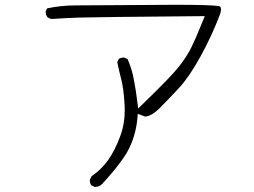

<svg xmlns="http://www.w3.org/2000/svg" viewBox="-20 -712 1040 786"><path d="M369.1 53.2Q385.7 53.2 397.9 41.5Q485.8 -54.2 511.5 -110.4Q537.1 -166.5 542.5 -228.5L543.9 -246.1L573.7 -234.9Q600.6 -236.3 633.8 -269.5Q672.4 -308.1 713.6 -352.8Q754.9 -397.5 801 -481.2Q847.2 -564.9 881.8 -656.2Q884.8 -668.5 884.8 -674.3Q884.8 -681.2 881.8 -684.1Q879.4 -686.5 876.5 -687Q846.2 -692.4 697.3 -692.4Q669.4 -692.4 289.6 -689.9Q229.5 -689.9 172.9 -677.7L167.5 -666.5Q167 -665 167 -664.1Q167 -651.4 173.8 -642.1Q181.6 -635.7 191.9 -634.3Q248 -638.2 304.9 -640.1Q361.8 -642.1 818.4 -646Q795.4 -588.9 783.2 -561Q771 -533.2 762.2 -515.6Q744.6 -480 711.4 -438Q678.7 -396.5 564.9 -286.6L545.9 -268.1Q539.6 -317.4 535.9 -340.6Q532.2 -363.8 527.8 -387.2Q520 -430.2 502.4 -469.7L489.7 -476.1Q488.3 -476.6 487.3 -476.6Q475.1 -476.6 466.3 -470.7L460 -458Q467.3 -421.9 476.6 -386.2Q486.8 -346.7 490.2 -279.8Q490.7 -270.5 490.7 -261.2Q490.7 -203.6 471.7 -153.3Q450.2 -95.2 421.9 -55.7Q394 -17.1 355 9.3L348.1 22.9Q347.7 24.4 347.7 25.4Q347.7 37.6 353.5 46.4L367.7 53.2Q368.7 53.2 369.1 53.2Z"/></svg>

Font: NaikaiFont
Style: ExtraLight
Weight: 200
Version: Version 1.89